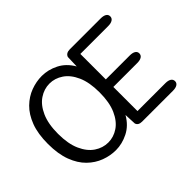

<svg xmlns="http://www.w3.org/2000/svg" viewBox="-117 -888 1162 1162"><g transform="rotate(-45 464.0 -307.0)"><path d="M866 -587Q866 -571.5 852.8 -562.8Q839.5 -554 815.5 -554H577V-336H781.5Q805.5 -336 818.8 -327.8Q832 -319.5 832 -304Q832 -288.5 818.8 -280Q805.5 -271.5 781.5 -271.5H577V-65H815.5Q839.5 -65 852.8 -56.5Q866 -48 866 -32Q866 -17 852.8 -8.5Q839.5 0 815.5 0H551.5Q536 0 526 -5.8Q516 -11.5 512.5 -23.5L509 -99.5Q476 -42 423.8 -15.8Q371.5 10.5 318 10.5Q270 10.5 223 -7Q176 -24.5 137.5 -62Q99 -99.5 76 -160.2Q53 -221 53 -307.5Q53 -394 76 -454.5Q99 -515 137.5 -552.5Q176 -590 223 -607.5Q270 -625 318 -625Q371.5 -625 423.2 -599Q475 -573 508 -516L510.5 -594.5Q514.5 -606.5 525 -612.8Q535.5 -619 551.5 -619H815.5Q839.5 -619 852.8 -610.8Q866 -602.5 866 -587ZM139.5 -307.5Q139.5 -221.5 164.8 -165.5Q190 -109.5 230.8 -82.2Q271.5 -55 318 -55Q364 -55 404.5 -82.2Q445 -109.5 470 -165.5Q495 -221.5 495 -307.5Q495 -393 470 -449Q445 -505 404.5 -532.2Q364 -559.5 318 -559.5Q271.5 -559.5 230.8 -532.2Q190 -505 164.8 -449Q139.5 -393 139.5 -307.5Z"/></g></svg>

Font: Sono
Style: Regular
Weight: 400
Designer: Tyler Finck
Foundry: Tyler Finck
Version: Version 2.112